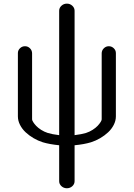

<svg xmlns="http://www.w3.org/2000/svg" viewBox="-20 -789 725 1040"><path d="M300.5 -730.7Q300.5 -746.6 312.9 -757.9Q325.2 -769.3 342.3 -769.3Q359.4 -769.3 371.7 -757.9Q384 -746.6 384 -730.7V-56.9Q423.3 -61.8 445.8 -68.8Q465.1 -75 481.9 -85.8Q498.8 -96.7 508.9 -107.5Q519 -118.4 524.9 -127.8Q530.8 -137.2 530.8 -142.3V-500Q530.8 -515.6 542.2 -527.1Q553.7 -538.6 569.3 -538.6Q585 -538.6 596.3 -527.6Q607.7 -516.6 607.7 -501.5V-158.7Q607.7 -135.3 596.2 -112.7Q584.7 -90.1 565.6 -72.3Q546.4 -54.4 522.6 -40.5Q498.8 -26.6 472.7 -18.3Q435.8 -7.1 384 -2.2V192.4Q384 208.3 371.7 219.5Q359.4 230.7 342.3 230.7Q325.2 230.7 312.9 219.5Q300.5 208.3 300.5 192.4V-2.2Q248.8 -7.3 211.9 -18.3Q185.8 -26.6 162 -40.5Q138.2 -54.4 119 -72.3Q99.9 -90.1 88.4 -112.7Q76.9 -135.3 76.9 -158.7V-501.5Q76.9 -516.6 88.3 -527.6Q99.6 -538.6 115.5 -538.6Q131.1 -538.6 142.5 -527.2Q153.8 -515.9 153.8 -500V-142.3Q153.8 -137.2 159.7 -127.8Q165.5 -118.4 175.7 -107.5Q185.8 -96.7 202.6 -85.8Q219.5 -75 238.8 -68.8Q262.2 -61.5 300.5 -56.9Z"/></svg>

Font: Tecnico
Style: Grueso
Weight: 700
Version: Version 1.3